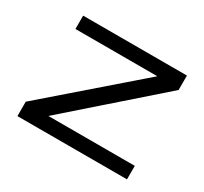

<svg xmlns="http://www.w3.org/2000/svg" viewBox="-120 -731 958 901"><g transform="rotate(30 359.5 -281.0)"><path d="M62.5 0V-78.1L537.6 -490.2H93.8V-562.5H656.2V-484.4L188 -73.2H656.2V0Z"/></g></svg>

Font: Michroma
Style: Regular
Weight: 400
Designer: Vernon Adams
Foundry: Vernon Adams
Version: Version 1.100; ttfautohint (v1.8.4.7-5d5b);gftools[0.9.29]